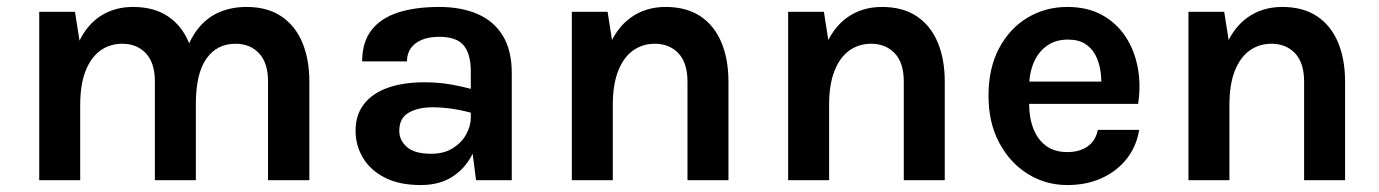

<svg xmlns="http://www.w3.org/2000/svg" viewBox="-20 -519 3973 553"><path d="M752 0V-283.9Q752 -338 726.1 -365.5Q700.2 -393 658.1 -393Q604.8 -393 574.5 -350Q544.1 -307.1 544.1 -220H494.9Q494.9 -296.3 509.3 -349.5Q523.6 -402.8 549.8 -435.7Q576 -468.7 611.6 -483.9Q647.2 -499 690 -499Q749.7 -499 789.9 -472.2Q830.2 -445.4 850.6 -396.9Q871 -348.4 871 -283.9V0ZM93 0V-485.1H196L209 -402Q232.9 -450.3 272.4 -474.7Q312 -499 363.1 -499Q423 -499 463.3 -472.2Q503.5 -445.4 523.8 -396.9Q544.1 -348.4 544.1 -283.9V0H426.1V-283.9Q426.1 -338 400.1 -365.5Q374 -393 331.9 -393Q296.5 -393 269.1 -373.4Q241.8 -353.8 226.4 -314.6Q211 -275.5 211 -217V0Z M1351.1 0 1336 -117.9V-312.9Q1336 -364 1315.3 -388.5Q1294.7 -413 1245 -413Q1216.5 -413 1195.6 -404.6Q1174.7 -396.2 1163.4 -380.3Q1152.1 -364.5 1152.1 -342.1H1023.1Q1023.1 -397 1049.6 -431.7Q1076.1 -466.4 1125.8 -482.7Q1175.6 -499 1245 -499Q1308.1 -499 1355.1 -478.8Q1402.1 -458.6 1428 -416.5Q1454 -374.5 1454 -309V0ZM1192 14Q1129.6 14 1087.8 -7.7Q1046 -29.3 1025.1 -65Q1004.1 -100.7 1004.1 -142Q1004.1 -188.1 1028.3 -219.2Q1052.4 -250.3 1096.9 -266.2Q1141.5 -282 1202 -282Q1241.7 -282 1276.8 -276Q1311.9 -269.9 1346.9 -260.1V-191.1Q1319.3 -199.9 1287 -205Q1254.6 -210 1226 -210Q1184.1 -210 1157.1 -194.4Q1130 -178.8 1130 -142Q1130 -115.1 1152 -95.6Q1174 -76.1 1221.9 -76.1Q1258.5 -76.1 1284 -92Q1309.5 -107.9 1322.7 -132Q1336 -156.1 1336 -180H1364Q1364 -127.6 1344.6 -83.4Q1325.2 -39.2 1287 -12.6Q1248.7 14 1192 14Z M1960.1 0V-283.9Q1960.1 -338 1934.1 -365.5Q1908 -393 1865.9 -393Q1830.5 -393 1803.1 -373.4Q1775.8 -353.8 1760.4 -314.6Q1745 -275.5 1745 -217H1705.9Q1705.9 -311.5 1729.5 -374.1Q1753.1 -436.8 1796.1 -467.9Q1839.1 -499 1897.1 -499Q1957 -499 1997.3 -472.2Q2037.5 -445.4 2057.8 -396.9Q2078.1 -348.4 2078.1 -283.9V0ZM1627 0V-485.1H1730L1745 -389V0Z M2583.1 0V-283.9Q2583.1 -338 2557.1 -365.5Q2531 -393 2488.9 -393Q2453.5 -393 2426.1 -373.4Q2398.8 -353.8 2383.4 -314.6Q2368 -275.5 2368 -217H2328.9Q2328.9 -311.5 2352.5 -374.1Q2376.1 -436.8 2419.1 -467.9Q2462.1 -499 2520.1 -499Q2580 -499 2620.3 -472.2Q2660.5 -445.4 2680.8 -396.9Q2701.1 -348.4 2701.1 -283.9V0ZM2250 0V-485.1H2353L2368 -389V0Z M3054.1 14Q2992.1 14 2940.5 -17.9Q2889 -49.8 2858 -107.8Q2827.1 -165.7 2827.1 -243.1Q2827.1 -323.1 2857.8 -380.4Q2888.5 -437.8 2940 -468.4Q2991.6 -499 3054.1 -499Q3112.2 -499 3154.4 -475.7Q3196.5 -452.3 3222.4 -412.6Q3248.2 -373 3257.2 -323Q3266.2 -273.1 3258 -219.9H2921.1V-284H3174.6L3151.6 -269Q3153.1 -292.6 3149.3 -316.5Q3145.5 -340.4 3135 -360.5Q3124.4 -380.7 3105.2 -392.9Q3086 -405 3056 -405Q3020 -405 2995 -387Q2970 -369 2957.1 -338.1Q2944.1 -307.2 2944.1 -268V-220.9Q2944.1 -179.9 2956.3 -148.5Q2968.5 -117 2992.8 -99Q3017.1 -81 3054.1 -81Q3088.6 -81 3112 -96.9Q3135.5 -112.9 3142 -144.9H3261Q3253.5 -98.1 3225.7 -62.3Q3197.8 -26.5 3154 -6.3Q3110.2 14 3054.1 14Z M3736.1 0V-283.9Q3736.1 -338 3710.1 -365.5Q3684 -393 3641.9 -393Q3606.5 -393 3579.1 -373.4Q3551.8 -353.8 3536.4 -314.6Q3521 -275.5 3521 -217H3481.9Q3481.9 -311.5 3505.5 -374.1Q3529.1 -436.8 3572.1 -467.9Q3615.1 -499 3673.1 -499Q3733 -499 3773.3 -472.2Q3813.5 -445.4 3833.8 -396.9Q3854.1 -348.4 3854.1 -283.9V0ZM3403 0V-485.1H3506L3521 -389V0Z"/></svg>

Font: Karla
Style: Regular
Weight: 400
Designer: Jonathan Pinhorn
Version: Version 2.004;gftools[0.9.33]